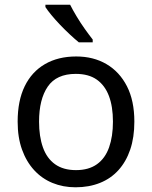

<svg xmlns="http://www.w3.org/2000/svg" viewBox="-20 -786 645 816"><path d="M551 -269Q551 -202 533.5 -150.5Q516 -99 483.5 -63Q451 -27 404.5 -8.5Q358 10 301 10Q248 10 203 -8.5Q158 -27 125 -63Q92 -99 73.5 -150.5Q55 -202 55 -269Q55 -358 85 -419.5Q115 -481 171 -513.5Q227 -546 304 -546Q377 -546 432.5 -513.5Q488 -481 519.5 -419.5Q551 -358 551 -269ZM146 -269Q146 -206 162.5 -159.5Q179 -113 214 -88Q249 -63 303 -63Q357 -63 392 -88Q427 -113 443.5 -159.5Q460 -206 460 -269Q460 -333 443 -378Q426 -423 391.5 -447.5Q357 -472 302 -472Q220 -472 183 -418Q146 -364 146 -269ZM278 -766Q289 -744 305.5 -716.5Q322 -689 340.5 -663Q359 -637 374 -618V-606H315Q298 -620 277 -639.5Q256 -659 235.5 -680.5Q215 -702 198.5 -722Q182 -742 173 -756V-766Z"/></svg>

Font: Noto Sans Khmer UI
Style: Regular
Weight: 400
Designer: Danh Hong and the Monotype Design Team
Foundry: Monotype Imaging Inc.
Version: Version 2.002